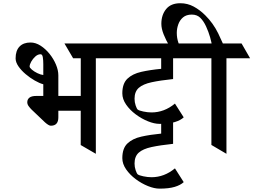

<svg xmlns="http://www.w3.org/2000/svg" viewBox="-20 -921 1538 1165"><path d="M469.7 -41 470.2 -652.3H561.5V12.2ZM570.3 -657.2 623 -567.4H423.8L371.1 -657.2ZM653.3 -657.2 705.6 -567.4H543.9L491.7 -657.2ZM334 -463.9V-338.9H556.2V-249H334V-209Q334 -158.2 288.6 -158.2Q281.2 -158.2 272 -164.1Q262.7 -169.9 252.9 -178.7L171.4 -256.3Q162.1 -265.6 153.8 -276.9Q145.5 -288.1 145.5 -300.8Q145.5 -317.9 158.4 -328.4Q171.4 -338.9 201.2 -338.9H242.7V-409.7Q219.2 -416 190.7 -432.4Q162.1 -448.7 135.5 -471.2Q108.9 -493.7 91.8 -518.6Q74.7 -543.5 74.7 -566.9Q74.7 -613.8 98.4 -638.4Q122.1 -663.1 165 -663.1Q196.3 -663.1 226.3 -643.8Q256.3 -624.5 280.8 -594Q305.2 -563.5 319.6 -529.1Q334 -494.6 334 -463.9ZM159.7 -517.6Q159.7 -510.3 173.3 -498.5Q187 -486.8 206.5 -477.3Q226.1 -467.8 242.7 -465.8V-532.2Q242.7 -556.2 239.7 -574Q236.8 -591.8 226.1 -591.8Q209.5 -591.8 194.3 -578.1Q179.2 -564.5 169.4 -546.9Q159.7 -529.3 159.7 -517.6Z M1024.4 -657.2 1076.2 -567.4H649.4L597.7 -657.2ZM1174.3 -657.2 1226.1 -567.4H745.1L692.4 -657.2ZM1030.3 -627.4V-441.4Q951.7 -433.1 899.7 -421.9Q847.7 -410.6 822 -387.9Q796.4 -365.2 796.4 -321.8Q796.4 -300.8 803 -281.2Q809.6 -261.7 815.4 -256.3Q823.2 -250 849.4 -244.4Q875.5 -238.8 899.4 -238.8Q976.6 -238.8 1041.5 -292.5L1094.7 -209Q1075.7 -190.9 1040 -180.2Q1004.4 -169.4 948.2 -169.4Q916.5 -169.4 877.7 -185.1Q838.9 -200.7 803.5 -227.1Q768.1 -253.4 745.1 -286.6Q722.2 -319.8 722.2 -354.5Q722.2 -414.1 753.2 -443.6Q784.2 -473.1 837.6 -485.1Q891.1 -497.1 958 -503.4V-627.4ZM1030.3 -234.4V-48.3Q951.7 -40 899.7 -28.8Q847.7 -17.6 822 5.1Q796.4 27.8 796.4 71.3Q796.4 92.3 803 111.8Q809.6 131.3 815.4 136.7Q823.2 143.1 849.4 148.7Q875.5 154.3 899.4 154.3Q976.6 154.3 1041.5 100.6L1094.7 184.1Q1075.7 202.1 1040 212.9Q1004.4 223.6 948.2 223.6Q916.5 223.6 877.7 208Q838.9 192.4 803.5 166Q768.1 139.6 745.1 106.4Q722.2 73.2 722.2 38.6Q722.2 -21 753.2 -50.5Q784.2 -80.1 837.6 -92Q891.1 -104 958 -110.4V-234.4Z M1445.8 -657.2 1497.6 -567.4H1170.9L1119.1 -657.2ZM1085.9 -610.4 1007.3 -642.6Q986.8 -677.7 972.9 -712.6Q959 -747.6 959 -776.4Q959 -830.1 987.8 -865.7Q1016.6 -901.4 1074.2 -901.4Q1117.7 -901.4 1155.3 -881.1Q1192.9 -860.8 1225.6 -828.1Q1273.4 -780.8 1304 -718.5Q1334.5 -656.2 1354 -602.5L1267.1 -638.2Q1264.6 -660.6 1255.1 -694.1Q1245.6 -727.5 1230.5 -760.5Q1215.3 -793.5 1195.3 -813Q1186.5 -821.8 1173.8 -827.1Q1161.1 -832.5 1143.6 -832.5Q1110.8 -832.5 1090.8 -815.7Q1070.8 -798.8 1061.8 -773.2Q1052.7 -747.6 1052.7 -721.7Q1052.7 -690.4 1062.3 -662.4Q1071.8 -634.3 1085.9 -610.4ZM1262.7 -41.5V-656.2H1354V12.2Z"/></svg>

Font: Annapurna SIL
Style: Bold
Weight: 700
Designer: Peter Martin, Annie Olsen
Foundry: SIL International
Version: Version 2.000